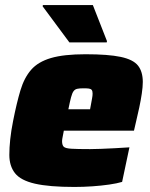

<svg xmlns="http://www.w3.org/2000/svg" viewBox="-20 -733 595 761"><path d="M275 8Q175 8 118.5 -5Q62 -18 39.5 -46.5Q17 -75 17 -119Q17 -147 20.5 -180.5Q24 -214 32 -254Q46 -325 61 -375Q76 -425 103.5 -456.5Q131 -488 182 -503Q233 -518 319 -518Q409 -518 458.5 -507.5Q508 -497 527 -473Q546 -449 546 -408Q546 -389 542 -362Q538 -335 532 -307Q526 -279 520 -254L511 -215H233Q232 -208 229 -194Q226 -180 226 -174Q226 -158 232.5 -151.5Q239 -145 262.5 -143.5Q286 -142 337 -142Q354 -142 379.5 -143Q405 -144 434.5 -145.5Q464 -147 493 -149L464 -12Q444 -6 413 -1.5Q382 3 346 5.5Q310 8 275 8ZM251 -300H337L340 -316Q343 -333 345 -343.5Q347 -354 347 -362Q347 -372 343.5 -376.5Q340 -381 332 -382Q324 -383 311 -383Q295 -383 286 -381Q277 -379 271.5 -371.5Q266 -364 261.5 -347Q257 -330 251 -300ZM255 -565 149 -708 150 -713H348L404 -570L403 -565Z"/></svg>

Font: Saira Thin Black
Style: Italic
Weight: 900
Italic angle: -12°
Version: Version 1.101